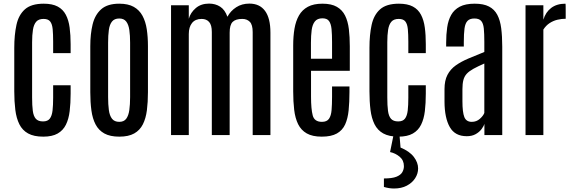

<svg xmlns="http://www.w3.org/2000/svg" viewBox="-20 -762 3226 1083"><path d="M224.1 8.8C257.6 8.8 284.7 2.9 305.2 -8.8C325.7 -20.5 341.2 -37.1 351.8 -58.6C362.4 -80.1 369.5 -105.6 373 -135.3C376.6 -164.9 378.4 -197.8 378.4 -233.9V-281.2H279.8V-210.4C279.8 -182.8 278.6 -158.9 276.4 -138.9C274.1 -118.9 269 -103.6 261 -93C253 -82.4 240.2 -77.1 222.7 -77.1C204.4 -77.1 190.9 -82.1 182.1 -92C173.3 -102 167.6 -116.9 165 -137C162.4 -157 161.1 -182.1 161.1 -212.4V-523.9C161.1 -550.9 162.7 -574.3 165.8 -594C168.9 -613.7 175 -628.8 184.1 -639.4C193.2 -650 207 -655.3 225.6 -655.3C243.2 -655.3 255.7 -650.4 263.2 -640.6C270.7 -630.9 275.3 -616.5 277.1 -597.4C278.9 -578.4 279.8 -554.9 279.8 -526.9V-462.4H378.4V-513.2C378.4 -547.4 376.5 -578.5 372.8 -606.4C369.1 -634.4 361.9 -658.5 351.3 -678.7C340.7 -698.9 325.4 -714.4 305.4 -725.1C285.4 -735.8 259.1 -741.2 226.6 -741.2C179.7 -741.2 144.4 -730.6 120.6 -709.5C96.8 -688.3 80.9 -659 72.8 -621.6C64.6 -584.1 60.5 -541 60.5 -492.2V-247.1C60.5 -208.7 62.5 -173.7 66.4 -142.3C70.3 -110.9 77.9 -83.9 89.1 -61.3C100.3 -38.7 116.8 -21.3 138.4 -9.3C160.1 2.8 188.6 8.8 224.1 8.8Z M652.8 8.8C687.7 8.8 715.7 2.8 737.1 -9.3C758.4 -21.3 774.7 -38.5 785.9 -60.8C797.1 -83.1 804.7 -109.5 808.6 -140.1C812.5 -170.7 814.5 -204.8 814.5 -242.2V-501.5C814.5 -536 812.3 -567.8 807.9 -596.9C803.5 -626.1 795.4 -651.4 783.7 -673.1C772 -694.7 755.5 -711.5 734.4 -723.4C713.2 -735.3 686 -741.2 652.8 -741.2C608.6 -741.2 574.6 -730.8 551 -710C527.4 -689.1 511.2 -660.6 502.4 -624.5C493.7 -588.4 489.3 -547.4 489.3 -501.5V-242.2C489.3 -204.1 491.4 -169.7 495.6 -138.9C499.8 -108.2 507.7 -81.8 519.3 -59.8C530.8 -37.8 547.4 -20.9 568.8 -9C590.3 2.8 618.3 8.8 652.8 8.8ZM652.8 -74.7C634.6 -74.7 620.9 -80.6 611.8 -92.3C602.7 -104 596.8 -120.4 594 -141.4C591.2 -162.4 589.8 -186.7 589.8 -214.4V-521.5C589.8 -548.8 591.2 -572.7 594 -593C596.8 -613.4 602.7 -629.2 611.8 -640.6C620.9 -652 634.6 -657.7 652.8 -657.7C670.1 -657.7 683.1 -652 691.9 -640.6C700.7 -629.2 706.5 -613.4 709.5 -593C712.4 -572.7 713.9 -548.8 713.9 -521.5V-214.4C713.9 -186.7 712.4 -162.4 709.5 -141.4C706.5 -120.4 700.8 -104 692.1 -92.3C683.5 -80.6 670.4 -74.7 652.8 -74.7Z M944.8 0H1044.9V-570.3C1044.9 -596.4 1051 -617 1063.2 -632.3C1075.4 -647.6 1093.4 -655.3 1117.2 -655.3C1135.4 -655.3 1149.6 -649.5 1159.7 -637.9C1169.8 -626.4 1174.8 -607.6 1174.8 -581.5V0H1275.4V-578.1C1275.4 -607.1 1281 -627.2 1292.2 -638.4C1303.5 -649.7 1321.6 -655.3 1346.7 -655.3C1364.3 -655.3 1378.4 -649.8 1389.2 -638.9C1399.9 -628 1405.3 -608.7 1405.3 -581.1V0H1505.4V-578.1C1505.4 -632.2 1495.3 -672.9 1475.1 -700.4C1454.9 -727.9 1425.5 -741.7 1386.7 -741.7C1358.4 -741.7 1333.7 -734.9 1312.5 -721.2C1291.3 -707.5 1274.7 -689.6 1262.7 -667.5C1253.6 -693.5 1240.1 -712.4 1222.2 -724.1C1204.3 -735.8 1183.3 -741.7 1159.2 -741.7C1128.9 -741.7 1103.9 -733.2 1084.2 -716.3C1064.5 -699.4 1051.4 -679.4 1044.9 -656.2V-732.4H944.8Z M1794.9 8.8C1830.7 8.8 1859.1 2.8 1880.1 -9C1901.1 -20.9 1916.7 -37.9 1926.8 -60.1C1936.8 -82.2 1943.4 -108.7 1946.5 -139.6C1949.6 -170.6 1951.2 -205.1 1951.2 -243.2V-274.4H1853V-215.3C1853 -186.7 1852.1 -161.9 1850.3 -140.9C1848.6 -119.9 1843.7 -103.6 1835.7 -92C1827.7 -80.5 1814.5 -74.7 1795.9 -74.7C1767.6 -74.7 1750.2 -86.8 1743.9 -111.1C1737.5 -135.3 1734.4 -170.6 1734.4 -216.8V-362.8H1953.1V-501C1953.1 -536.1 1951.3 -568.4 1947.8 -597.9C1944.2 -627.4 1937.1 -652.8 1926.5 -674.1C1915.9 -695.4 1900.4 -711.9 1879.9 -723.6C1859.4 -735.4 1832.4 -741.2 1798.8 -741.2C1765.6 -741.2 1738.3 -735.4 1716.8 -723.9C1695.3 -712.3 1678.5 -696 1666.5 -675C1654.5 -654.1 1646 -629.2 1641.1 -600.3C1636.2 -571.5 1633.8 -539.9 1633.8 -505.4V-246.6C1633.8 -208.5 1635.7 -173.7 1639.4 -142.3C1643.1 -110.9 1650.6 -84 1661.6 -61.5C1672.7 -39.1 1688.9 -21.7 1710.2 -9.5C1731.5 2.7 1759.8 8.8 1794.9 8.8ZM1733.9 -430.7V-520.5C1733.9 -547.9 1735.3 -571.9 1738 -592.5C1740.8 -613.2 1746.8 -629.4 1756.1 -641.1C1765.4 -652.8 1779.6 -658.7 1798.8 -658.7C1816.1 -658.7 1828.5 -653.6 1835.9 -643.3C1843.4 -633.1 1848.1 -617.9 1850.1 -597.9C1852.1 -577.9 1853 -553.2 1853 -523.9V-430.7Z M2227.5 8.8C2261.1 8.8 2288.1 2.9 2308.6 -8.8C2329.1 -20.5 2344.6 -37.1 2355.2 -58.6C2365.8 -80.1 2372.9 -105.6 2376.5 -135.3C2380 -164.9 2381.8 -197.8 2381.8 -233.9V-281.2H2283.2V-210.4C2283.2 -182.8 2282.1 -158.9 2279.8 -138.9C2277.5 -118.9 2272.4 -103.6 2264.4 -93C2256.4 -82.4 2243.7 -77.1 2226.1 -77.1C2207.8 -77.1 2194.3 -82.1 2185.5 -92C2176.8 -102 2171.1 -116.9 2168.5 -137C2165.9 -157 2164.6 -182.1 2164.6 -212.4V-523.9C2164.6 -550.9 2166.1 -574.3 2169.2 -594C2172.3 -613.7 2178.4 -628.8 2187.5 -639.4C2196.6 -650 2210.4 -655.3 2229 -655.3C2246.6 -655.3 2259.1 -650.4 2266.6 -640.6C2274.1 -630.9 2278.7 -616.5 2280.5 -597.4C2282.3 -578.4 2283.2 -554.9 2283.2 -526.9V-462.4H2381.8V-513.2C2381.8 -547.4 2380 -578.5 2376.2 -606.4C2372.5 -634.4 2365.3 -658.5 2354.7 -678.7C2344.2 -698.9 2328.9 -714.4 2308.8 -725.1C2288.8 -735.8 2262.5 -741.2 2230 -741.2C2183.1 -741.2 2147.8 -730.6 2124 -709.5C2100.3 -688.3 2084.3 -659 2076.2 -621.6C2068 -584.1 2064 -541 2064 -492.2V-247.1C2064 -208.7 2065.9 -173.7 2069.8 -142.3C2073.7 -110.9 2081.3 -83.9 2092.5 -61.3C2103.8 -38.7 2120.2 -21.3 2141.8 -9.3C2163.5 2.8 2192.1 8.8 2227.5 8.8ZM2202.6 301.3C2230.3 301.3 2254.2 296 2274.4 285.4C2294.6 274.8 2310.3 260.9 2321.5 243.7C2332.8 226.4 2338.4 207.8 2338.4 188C2338.4 165.9 2330.3 144.2 2314.2 123C2298.1 101.9 2273.1 84.3 2239.3 70.3L2233.4 0H2199.7L2180.2 95.7C2200.4 99.9 2218.4 108.7 2234.4 122.1C2250.3 135.4 2258.3 153.2 2258.3 175.3C2258.3 187.3 2255.3 198.6 2249.3 209.2C2243.2 219.8 2232.2 228.4 2216.1 234.9C2200 241.4 2176.4 244.6 2145.5 244.6V292.5C2165 298.3 2184.1 301.3 2202.6 301.3Z M2612.8 6.3C2632 6.3 2648.4 2.6 2662.1 -4.9C2675.8 -12.4 2686.8 -21.6 2695.3 -32.5C2703.8 -43.4 2709.5 -53.7 2712.4 -63.5V0H2813V-498.5C2813 -537.9 2811 -572.7 2807.1 -602.8C2803.2 -632.9 2795.8 -658.2 2784.9 -678.7C2774 -699.2 2758.4 -714.8 2738 -725.3C2717.7 -735.9 2690.9 -741.2 2657.7 -741.2C2622.9 -741.2 2594.8 -735.6 2573.5 -724.4C2552.2 -713.1 2536 -697.6 2524.9 -677.7C2513.8 -657.9 2506.3 -634.5 2502.4 -607.7C2498.5 -580.8 2496.6 -551.8 2496.6 -520.5V-499.5H2596.2V-524.9C2596.2 -556.2 2597.5 -581.5 2600.1 -601.1C2602.7 -620.6 2608.3 -634.9 2616.9 -644C2625.6 -653.2 2638.5 -657.7 2655.8 -657.7C2673.3 -657.7 2686.1 -653.2 2694.1 -644C2702.1 -634.9 2707 -620.7 2709 -601.3C2710.9 -581.9 2711.9 -556.6 2711.9 -525.4V-468.8C2679.4 -455.7 2649.4 -443.4 2622.1 -431.9C2594.7 -420.3 2571 -407.4 2550.8 -393.1C2530.6 -378.7 2515 -360.9 2503.9 -339.6C2492.8 -318.3 2487.3 -291.5 2487.3 -259.3V-188C2487.6 -127.1 2497.6 -79.5 2517.1 -45.2C2536.6 -10.8 2568.5 6.3 2612.8 6.3ZM2641.1 -74.7C2620.3 -74.7 2606.3 -83.7 2599.1 -101.8C2592 -119.9 2588.4 -149.6 2588.4 -190.9V-258.8C2588.4 -279.6 2590.2 -296.9 2593.8 -310.5C2597.3 -324.2 2603.6 -335.9 2612.5 -345.7C2621.5 -355.5 2634 -364.8 2650.1 -373.8C2666.3 -382.7 2686.8 -392.7 2711.9 -403.8V-125C2707.7 -113.9 2699.2 -102.8 2686.5 -91.6C2673.8 -80.3 2658.7 -74.7 2641.1 -74.7Z M2944.3 0H3044.9V-595.2C3054.7 -610.5 3066.4 -622.6 3080.1 -631.6C3093.8 -640.5 3108.4 -646.9 3124 -650.6C3139.6 -654.4 3155.3 -656.2 3170.9 -656.2V-669.2V-698.7C3170.9 -709.8 3170.8 -719.6 3170.7 -728.3C3170.5 -736.9 3170.1 -741.2 3169.4 -741.2C3136.9 -741.2 3110.1 -733.2 3089.1 -717.3C3068.1 -701.3 3053.4 -679.2 3044.9 -650.9V-732.4H2944.3Z"/></svg>

Font: Antonio
Style: Regular
Weight: 400
Designer: Vernon Adams
Foundry: Vernon Adams
Version: Version 1.002